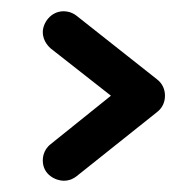

<svg xmlns="http://www.w3.org/2000/svg" viewBox="-20 -536 330 341"><path d="M56 -479C56 -462 68 -452 70 -450L177 -366L70 -280C56 -269 56 -254 56 -251C56 -225 80 -215 93 -215C105 -215 112 -220 116 -223L259 -337C268 -344 273 -354 273 -366C273 -378 268 -388 259 -395L116 -508C107 -515 98 -516 93 -516C70 -516 56 -495 56 -479Z"/></svg>

Font: LS
Style: RegularAlt
Weight: 500
Designer: BSozoo
Foundry: BSozoo
Version: Version 001.000